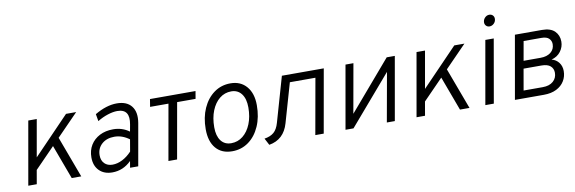

<svg xmlns="http://www.w3.org/2000/svg" viewBox="-51 -1109 4576 1528"><g transform="rotate(-10 2236.5 -345.0)"><path d="M81.5 0 171.5 -511H240L187 -210.5L476.5 -511H558.5L385.5 -333.5L509.5 0H432.5L330 -276.5L169.5 -112L150 0Z M759.5 12Q693 12 654 -27.5Q615 -67 615 -134Q615 -190.5 641.2 -233.5Q667.5 -276.5 714.8 -300.8Q762 -325 824 -325Q897 -325 953.5 -283.5L963.5 -338Q987 -462.5 881.5 -462.5Q847 -462.5 803.8 -448.5Q760.5 -434.5 720 -409.5L710 -467.5Q804.5 -523 888 -523Q969 -523 1006.8 -474.2Q1044.5 -425.5 1030 -340L970 0H904L913 -53Q847.5 12 759.5 12ZM772 -48.5Q811 -48.5 851.2 -68.8Q891.5 -89 926.5 -126.5L943 -223Q885.5 -265 823 -265Q760 -265 721.2 -230Q682.5 -195 682.5 -139.5Q682.5 -97.5 706.8 -73Q731 -48.5 772 -48.5Z M1214 0 1293.5 -449.5H1145L1155 -511H1523L1512.5 -449.5H1363.5L1284 0Z M1728.5 12Q1644 12 1597 -43Q1550 -98 1550 -197.5Q1550 -292.5 1583 -366Q1616 -439.5 1673.8 -481.2Q1731.5 -523 1806.5 -523Q1888.5 -523 1936.2 -467.2Q1984 -411.5 1984 -315.5Q1984 -219.5 1951.2 -145.5Q1918.5 -71.5 1861 -29.8Q1803.5 12 1728.5 12ZM1731.5 -52.5Q1785 -52.5 1826.2 -85.5Q1867.5 -118.5 1891 -176.5Q1914.5 -234.5 1914.5 -309.5Q1914.5 -380 1884.5 -419.5Q1854.5 -459 1802 -459Q1748.5 -459 1707.5 -426Q1666.5 -393 1643 -334.8Q1619.5 -276.5 1619.5 -200.5Q1619.5 -130.5 1649 -91.5Q1678.5 -52.5 1731.5 -52.5Z M2027 12.5 1998 -42.5Q2046.5 -50 2074.5 -74Q2102.5 -98 2117 -149.5L2221 -511.5H2559.5L2469 0H2401L2481 -449.5H2274.5L2183.5 -133.5Q2147.5 -8 2027 12.5Z M2645 0 2735 -511H2799L2728.5 -114.5L3068 -511H3133.5L3043.5 0H2979L3050 -396.5L2709.5 0Z M3219 0 3309 -511H3377.5L3324.5 -210.5L3614 -511H3696L3523 -333.5L3647 0H3570L3467.5 -276.5L3307 -112L3287.5 0Z M3917 -611Q3901 -611 3890 -622Q3879 -633 3879 -649.5Q3879 -671 3894.2 -687Q3909.5 -703 3930 -703Q3947 -703 3958 -692.2Q3969 -681.5 3969 -664.5Q3969 -642.5 3953.5 -626.8Q3938 -611 3917 -611ZM3775 0 3865 -511H3933L3843.5 0Z M4014 0 4104 -511H4322.5Q4391.5 -511 4425 -477.8Q4458.5 -444.5 4458.5 -393.5Q4458.5 -350 4431.8 -314Q4405 -278 4357 -265.5Q4393.5 -256 4415 -227.5Q4436.5 -199 4436.5 -159Q4436.5 -115 4414.5 -78.8Q4392.5 -42.5 4350.2 -21.2Q4308 0 4248 0ZM4136 -294.5H4273.5Q4325 -294.5 4356 -319.2Q4387 -344 4387 -385.5Q4387 -411.5 4368.5 -430.5Q4350 -449.5 4306.5 -449.5H4163.5ZM4095 -61.5H4250Q4304 -61.5 4334.5 -88.5Q4365 -115.5 4365 -158Q4365 -191.5 4341.8 -212.2Q4318.5 -233 4269 -233H4125Z"/></g></svg>

Font: Overpass Light
Style: Italic
Weight: 300
Italic angle: -10°
Designer: Delve Withrington, Dave Bailey, Thomas Jockin
Foundry: Delve Fonts LLC
Version: Version 4.000; ttfautohint (v1.8.3)